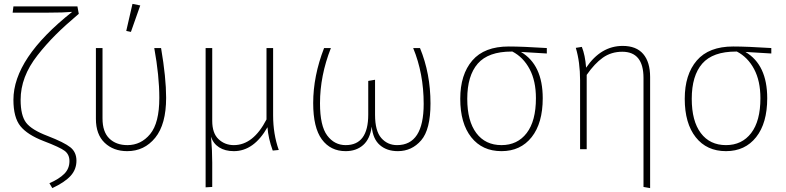

<svg xmlns="http://www.w3.org/2000/svg" viewBox="-20 -767 4040 987"><path d="M378 -734 385 -696Q314 -636 265.5 -587.5Q217 -539 173 -483Q129 -427 107.5 -370Q86 -313 86 -254Q86 -173 114.5 -136Q143 -99 225 -68Q310 -35 341.5 -10Q373 15 373 59Q373 104 343 137Q313 170 249 200L234 175Q284 153 310.5 126.5Q337 100 337 61Q337 27 312.5 8.5Q288 -10 204 -42Q121 -74 85 -118.5Q49 -163 49 -254Q49 -467 351 -706Q308 -702 227 -702H45L49 -734Z M773 -520H808Q834 -368 834 -264Q834 -128 778 -59Q722 10 634 10Q563 10 518 -33Q473 -76 473 -156V-520H507V-158Q507 -89 542 -55Q577 -21 635 -21Q705 -21 752 -78Q799 -135 799 -264Q799 -377 773 -520ZM701 -739 653 -603 629 -608 661 -747Z M1413 4 1382 7Q1359 -56 1355 -113Q1285 10 1182 10Q1137 10 1106.5 -9.5Q1076 -29 1065 -64Q1071 8 1071 69V194L1037 196V-520H1071V-146Q1071 -82 1103.5 -51.5Q1136 -21 1182 -21Q1282 -21 1350 -153V-520H1384V-174Q1384 -78 1413 4Z M2104 -520H2139Q2193 -389 2193 -235Q2193 -101 2145 -45.5Q2097 10 2025 10Q1969 10 1933 -21Q1897 -52 1891 -116Q1882 -52 1846.5 -21Q1811 10 1757 10Q1679 10 1634.5 -50.5Q1590 -111 1590 -237Q1590 -376 1646 -520H1681Q1625 -378 1625 -236Q1625 -120 1662 -70.5Q1699 -21 1757 -21Q1873 -21 1873 -178V-351L1908 -357V-177Q1908 -94 1940 -57.5Q1972 -21 2021 -21Q2158 -21 2158 -233Q2158 -389 2104 -520Z M2735 -262Q2735 -351 2702.5 -412Q2670 -473 2614 -502H2613H2610Q2490 -502 2436 -440Q2382 -378 2382 -259Q2382 -145 2428.5 -83Q2475 -21 2558 -21Q2640 -21 2687.5 -83Q2735 -145 2735 -262ZM2791 -492 2658 -500Q2770 -434 2770 -262Q2770 -134 2713 -62Q2656 10 2558 10Q2459 10 2402.5 -61.5Q2346 -133 2346 -259Q2346 -384 2408 -456Q2470 -528 2595 -528Q2665 -528 2791 -520Z M3181 -531Q3251 -531 3286.5 -489.5Q3322 -448 3322 -371V200L3288 194V-366Q3288 -501 3179 -501Q3122 -501 3079 -470.5Q3036 -440 2996 -382V0H2962V-354Q2962 -448 2940 -521L2971 -526Q2988 -484 2993 -419Q3069 -531 3181 -531Z M3889 -262Q3889 -351 3856.5 -412Q3824 -473 3768 -502H3767H3764Q3644 -502 3590 -440Q3536 -378 3536 -259Q3536 -145 3582.5 -83Q3629 -21 3712 -21Q3794 -21 3841.5 -83Q3889 -145 3889 -262ZM3945 -492 3812 -500Q3924 -434 3924 -262Q3924 -134 3867 -62Q3810 10 3712 10Q3613 10 3556.5 -61.5Q3500 -133 3500 -259Q3500 -384 3562 -456Q3624 -528 3749 -528Q3819 -528 3945 -520Z"/></svg>

Font: FiraSans
Style: Regular
Weight: 200
Designer: Carrois Corporate & Edenspiekermann AG
Foundry: Carrois Corporate GbR & Edenspiekermann AG
Version: Version 3.106;PS 003.106;hotconv 1.0.70;makeotf.lib2.5.58329